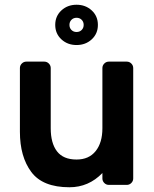

<svg xmlns="http://www.w3.org/2000/svg" viewBox="-20 -780 651 810"><path d="M72 -512C66.7 -506.7 64 -500.3 64 -493V-224C64 -154 80 -97.5 112 -54.5C144 -11.5 197.7 10 273 10C327 10 373.3 -10 412 -50V-27C412 -19.7 414.7 -13.3 420 -8C425.3 -2.7 431.7 0 439 0H515C522.3 0 528.7 -2.7 534 -8C539.3 -13.3 542 -19.7 542 -27V-493C542 -500.3 539.3 -506.7 534 -512C528.7 -517.3 522.3 -520 515 -520H439C431.7 -520 425.3 -517.3 420 -512C414.7 -506.7 412 -500.3 412 -493V-239C412 -198.3 402.5 -166.2 383.5 -142.5C364.5 -118.8 337.7 -107 303 -107C265.7 -107 238.2 -118.5 220.5 -141.5C202.8 -164.5 194 -197 194 -239V-493C194 -500.3 191.3 -506.7 186 -512C180.7 -517.3 174.3 -520 167 -520H91C83.7 -520 77.3 -517.3 72 -512ZM367 -736C349.7 -752 328.3 -760 303 -760C277.7 -760 256.3 -752 239 -736C221.7 -720 213 -699.7 213 -675C213 -650.3 221.7 -630 239 -614C256.3 -598 277.7 -590 303 -590C328.3 -590 349.7 -598 367 -614C384.3 -630 393 -650.3 393 -675C393 -699.7 384.3 -720 367 -736ZM324.5 -653.5C318.8 -647.8 311.7 -645 303 -645C294.3 -645 287.2 -647.8 281.5 -653.5C275.8 -659.2 273 -666.3 273 -675C273 -683.7 275.8 -690.8 281.5 -696.5C287.2 -702.2 294.3 -705 303 -705C311.7 -705 318.8 -702.2 324.5 -696.5C330.2 -690.8 333 -683.7 333 -675C333 -666.3 330.2 -659.2 324.5 -653.5Z"/></svg>

Font: Rubik
Style: Regular
Weight: 500
Designer: Hubert & Fischer
Foundry: Hubert & Fischer
Version: Version 1.100